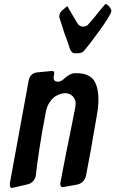

<svg xmlns="http://www.w3.org/2000/svg" viewBox="-20 -935 572 952"><path d="M401 -688C422 -713 532 -856 532 -880V-882C532 -892 514 -915 505 -915C503 -915 500 -913 497 -909L491 -902C477 -886 464 -869 448 -849L420 -817L421 -818C414 -808 405 -803 393 -803C380 -803 370 -809 363 -821L314 -904C313 -904 312 -903 310 -902L294 -888C282 -880 274 -868 274 -853C274 -851 274 -848 275 -846L292 -794C296 -779 301 -765 307 -750C310 -742 313 -734 316 -725L319 -717C325 -695 332 -671 350 -671H367C378 -671 392 -675 399 -686ZM525 -899C526 -898 526 -898 526 -898ZM295 -542C285 -534 276 -530 268 -530C253 -530 246 -536 246 -550C246 -553 246 -557 247 -561C249 -565 249 -569 249 -571C249 -577 247 -583 241 -583H236C224 -582 176 -577 164 -576C142 -574 126 -559 122 -535L29 -27C29 -24 29 -21 29 -18C29 -8 33 -3 39 -3C41 -3 44 -4 48 -5L117 -21C139 -26 156 -45 158 -68C165 -132 181 -246 209 -389C216 -417 234 -444 255 -458C273 -468 289 -473 304 -473C332 -473 355 -451 355 -422C355 -413 354 -402 350 -389H351L347 -372C344 -355 340 -334 335 -310C316 -217 292 -98 280 -32C279 -29 279 -26 279 -23C279 -13 283 -7 290 -7C292 -7 295 -8 298 -8L363 -20C385 -24 403 -42 407 -67C419 -127 438 -231 459 -356C465 -388 468 -416 468 -441C468 -489 458 -523 440 -544C421 -563 396 -572 362 -572H348C333 -571 315 -561 295 -542Z"/></svg>

Font: Bangerz
Style: Regular
Weight: 400
Designer: vernon adams
Foundry: Vernon Adams
Version: Version 2.10;December 28, 2023;FontCreator 13.0.0.2683 64-bi